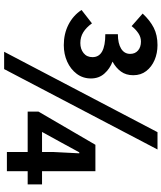

<svg xmlns="http://www.w3.org/2000/svg" viewBox="56 -850 808 961"><g transform="rotate(90 460.5 -370.0)"><path d="M206.5 -284.8Q149.7 -284.8 103.8 -308.2Q57.9 -331.7 30.4 -373.6L97.4 -425.8Q118.2 -397.1 142 -382.4Q165.8 -367.6 196 -367.6Q225.7 -367.6 246.1 -383.7Q266.5 -399.9 266.5 -428.5Q266.5 -461 237.7 -476.8Q209 -492.6 151.6 -492.6V-555.5Q197.7 -555.5 224 -571.7Q250.2 -587.8 250.2 -617.2Q250.2 -641.7 233.2 -656.4Q216.2 -671 188.6 -671Q165.7 -671 146.1 -657.5Q126.5 -644 111.2 -624.3L48.4 -679.6Q82.7 -716.2 119.3 -735Q156 -753.8 206.2 -753.8Q246.8 -753.8 281 -739.2Q315.2 -724.5 336.1 -697.5Q357 -670.6 357 -632.5Q357 -596.1 338.6 -571Q320.3 -545.8 288.9 -528.7Q324.3 -515.5 348.7 -488.1Q373.2 -460.7 373.2 -420.7Q373.2 -380.1 349.9 -349.4Q326.6 -318.7 288.9 -301.7Q251.2 -284.8 206.5 -284.8ZM239.6 13.8 642 -753.8H728.7L326.3 13.8ZM741.3 0V-232.1L747.9 -362.3H742.9L694.5 -273.4L640.9 -175.9H903.6V-104H539V-157.9L705.2 -443H837.3V0Z"/></g></svg>

Font: Noto Sans JP
Style: Regular
Weight: 100
Designer: Ryoko NISHIZUKA 西塚涼子 (kana, bopomofo & ideographs); Paul D. Hunt (Latin, Greek & Cyrillic); Sandoll Communications 산돌커뮤니
Foundry: Adobe
Version: Version 2.004;hotconv 1.0.118;makeotfexe 2.5.65603